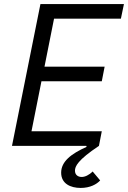

<svg xmlns="http://www.w3.org/2000/svg" viewBox="-20 -718 630 945"><path d="M39 0H405L406 5C330 39 281 77 281 132C281 186 327 207 377 207C423 207 456 189 473 170L436 126C418 144 398 153 382 153C364 153 349 143 349 122C349 101 362 70 467 0L481 -72H135L184 -318H481L495 -390H199L246 -626H575L590 -698H179Z"/></svg>

Font: LVC Sans
Style: Italic
Weight: 400
Italic angle: -11.31°
Designer: Mike Abbink, Paul van der Laan, Pieter van Rosmalen
Foundry: Bold Monday
Version: Version 3.0